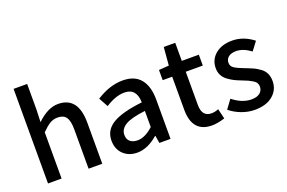

<svg xmlns="http://www.w3.org/2000/svg" viewBox="-102 -1152 2273 1520"><g transform="rotate(-20 1034.5 -392.0)"><path d="M86.9 0V-796.9H201.2V-585.9L197.3 -476.6Q289.1 -564.5 375 -564.5Q543.9 -564.5 543.9 -345.7V0H428.7V-332Q428.7 -403.3 406.7 -434.1Q384.8 -464.8 335.9 -464.8Q299.8 -464.8 270.5 -447.3Q241.2 -429.7 201.2 -389.6V0Z M836.9 12.7Q765.6 12.7 720.2 -30.8Q674.8 -74.2 674.8 -146.5Q674.8 -234.4 753.4 -282.2Q832 -330.1 1003.9 -349.6Q1002 -469.7 899.4 -469.7Q826.2 -469.7 740.2 -414.1L697.3 -492.2Q810.5 -564.5 918.9 -564.5Q1019.5 -564.5 1069.3 -503.9Q1119.1 -443.4 1119.1 -331.1V0H1025.4L1014.6 -63.5H1011.7Q923.8 12.7 836.9 12.7ZM872.1 -78.1Q934.6 -78.1 1003.9 -141.6V-277.3Q885.7 -263.7 835.9 -233.4Q786.1 -203.1 786.1 -154.3Q786.1 -116.2 809.6 -97.2Q833 -78.1 872.1 -78.1Z M1466.8 12.7Q1299.8 12.7 1299.8 -179.7V-458H1219.7V-543.9L1304.7 -549.8L1317.4 -702.1H1414.1V-549.8H1557.6V-458H1414.1V-178.7Q1414.1 -79.1 1494.1 -79.1Q1524.4 -79.1 1553.7 -91.8L1574.2 -6.8Q1511.7 12.7 1466.8 12.7Z M1826.2 12.7Q1770.5 12.7 1715.3 -8.3Q1660.2 -29.3 1619.1 -63.5L1672.9 -136.7Q1751 -74.2 1829.1 -74.2Q1877 -74.2 1901.4 -94.7Q1925.8 -115.2 1925.8 -148.4Q1925.8 -165 1917.5 -178.7Q1909.2 -192.4 1889.2 -204.1Q1869.1 -215.8 1856.4 -221.7Q1843.8 -227.5 1813.5 -239.3Q1806.6 -242.2 1803.7 -243.2Q1770.5 -255.9 1747.6 -267.6Q1724.6 -279.3 1698.7 -298.3Q1672.9 -317.4 1659.7 -343.8Q1646.5 -370.1 1646.5 -403.3Q1646.5 -473.6 1699.7 -519Q1752.9 -564.5 1841.8 -564.5Q1936.5 -564.5 2020.5 -499L1966.8 -427.7Q1902.3 -475.6 1843.8 -475.6Q1800.8 -475.6 1778.3 -457Q1755.9 -438.5 1755.9 -408.2Q1755.9 -378.9 1781.7 -362.3Q1807.6 -345.7 1859.4 -326.2Q1868.2 -323.2 1873 -321.3Q1911.1 -306.6 1932.6 -296.4Q1954.1 -286.1 1981.4 -266.6Q2008.8 -247.1 2022 -219.2Q2035.2 -191.4 2035.2 -154.3Q2035.2 -82 1980 -34.7Q1924.8 12.7 1826.2 12.7Z"/></g></svg>

Font: Gen Shin Gothic Medium
Style: Regular
Weight: 500
Designer: [Source Han Sans]
Ryoko NISHIZUKA  (kana & ideographs); Paul D. Hunt (Latin, Greek & Cyrillic); Wenlong ZHANG  (bopomofo
Version: Version 1.002.20150607